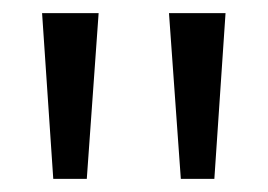

<svg xmlns="http://www.w3.org/2000/svg" viewBox="-20 -770 407 292"><path d="M130 -750H44L61 -498H112ZM323 -750H237L255 -498H306Z"/></svg>

Font: GI
Style: Regular
Weight: 400
Designer: Alfredo Marco Pradil
Version: Version 1.01 2015